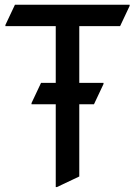

<svg xmlns="http://www.w3.org/2000/svg" viewBox="-20 -757 561 797"><path d="M211.4 19.5V-324.2H110.8V-329.1L150.4 -413.1H211.4V-648.4H2.4V-653.3L42 -737.3H518.1V-732.4L478.5 -648.4H309.1V-413.1H409.7V-408.2L370.1 -324.2H309.1V-24.4L216.3 19.5Z"/></svg>

Font: Nova Square
Style: Book
Weight: 400
Version: Version 2.000